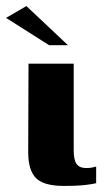

<svg xmlns="http://www.w3.org/2000/svg" viewBox="-54 -609 345 633"><path d="M157 4Q90 4 64.5 -22Q39 -48 39 -107L40 -399H189V-113Q189 -82 198.5 -68.5Q208 -55 230 -55Q243 -55 251.5 -57Q260 -59 263 -60V-5Q258 -4 247.5 -2Q237 0 215.5 2Q194 4 157 4ZM108 -460 -34 -550 33 -589 170 -460Z"/></svg>

Font: Genos
Style: Bold
Weight: 700
Designer: Robert E. Leuschke
Foundry: Robert E. Leuschke
Version: Version 1.010